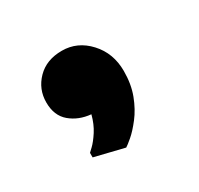

<svg xmlns="http://www.w3.org/2000/svg" viewBox="-73 -827 456 440"><g transform="rotate(-30 155.0 -607.0)"><path d="M71 -493V-505Q71 -505 80.5 -514Q90 -523 101 -540Q112 -557 118 -580Q86 -583 64 -601.5Q42 -620 42 -655Q42 -690 66.5 -715Q91 -740 132 -740Q173 -740 202.5 -708Q232 -676 232 -629Q232 -594 221.5 -566.5Q211 -539 195.5 -519Q180 -499 167 -488Q154 -477 149 -474Z"/></g></svg>

Font: Kufam
Style: Bold
Weight: 700
Designer: Wael Morcos, Artur Schmal
Foundry: Original Type
Version: Version 1.300; ttfautohint (v1.8.3)